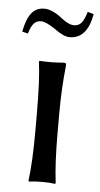

<svg xmlns="http://www.w3.org/2000/svg" viewBox="-48 -654 359 689"><g transform="rotate(5 131.0 -309.5)"><path d="M195 -570Q211 -570 221 -581Q231 -592 240 -622L262 -616Q246 -526 183 -526Q161 -526 126 -552Q93 -574 77 -574Q60 -574 50 -562.5Q40 -551 33 -526L12 -531Q18 -561 27 -580.5Q36 -600 50 -610Q64 -620 84 -620Q112 -620 148 -592Q175 -570 195 -570ZM90 -235Q90 -368 81 -429L83 -432Q126 -429 170 -433Q176 -433 177.5 -431.5Q179 -430 179 -423Q170 -339 170 -251V-180Q170 -71 179 0L177 3Q159 0 130 0Q101 0 83 3L81 0Q90 -67 90 -180Z"/></g></svg>

Font: Libertinus Sans
Style: Regular
Weight: 400
Designer: Philipp H. Poll
Foundry: Khaled Hosny
Version: Version 6.1